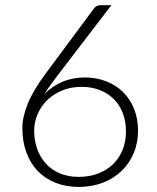

<svg xmlns="http://www.w3.org/2000/svg" viewBox="-20 -728 620 756"><path d="M314 -423Q359.5 -423 398 -408Q436.5 -393 464.2 -365.8Q492 -338.5 507.8 -299.8Q523.5 -261 523.5 -213Q523.5 -165 506.2 -124.5Q489 -84 458.2 -54.5Q427.5 -25 384.5 -8.5Q341.5 8 290 8Q240.5 8 199.5 -8Q158.5 -24 129.2 -54Q100 -84 84 -127.2Q68 -170.5 68 -225Q68 -266.5 89 -318.8Q110 -371 158 -436L351 -696Q359.5 -707.5 376.5 -707.5H418.5L207.5 -432Q192 -411.5 179 -393.5Q166 -375.5 155.5 -358Q185 -388.5 225.5 -405.8Q266 -423 314 -423ZM114.5 -213.5Q114.5 -174 126.8 -140.5Q139 -107 161.5 -82.8Q184 -58.5 216.5 -45Q249 -31.5 289.5 -31.5Q332.5 -31.5 367 -45Q401.5 -58.5 425.8 -82.2Q450 -106 463 -138.8Q476 -171.5 476 -210Q476 -250.5 463.2 -283.2Q450.5 -316 427.2 -338.8Q404 -361.5 372 -373.8Q340 -386 301 -386Q257 -386 222.2 -370.8Q187.5 -355.5 163.5 -331.2Q139.5 -307 127 -276Q114.5 -245 114.5 -213.5Z"/></svg>

Font: o
Style: Regular
Weight: 300
Designer: Lukasz Dziedzic
Foundry: Lukasz Dziedzic
Version: Version 1.104; Western+Polish opensource; ttfautohint (v1.8.